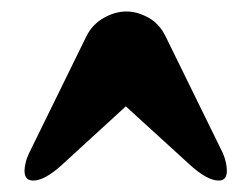

<svg xmlns="http://www.w3.org/2000/svg" viewBox="-20 -983 440 336"><path d="M130.9 -918.9Q141.1 -939.9 161.1 -951.4Q181.2 -962.9 201.2 -962.9Q219.7 -962.9 239.3 -952.4Q258.8 -941.9 270 -918.9L370.1 -714.8Q374 -705.6 375.5 -697.8Q377 -689.9 377 -684.1Q377 -667 362.8 -667Q342.3 -667 311 -695.8L200.2 -796.9L89.8 -695.8Q58.6 -667 38.1 -667Q22.9 -667 22.9 -684.1Q22.9 -689.5 24.7 -697.5Q26.4 -705.6 30.8 -714.8Z"/></svg>

Font: Rammetto One
Style: Regular
Weight: 400
Designer: Vernon Adams
Foundry: Vernon Adams
Version: Version 1.100; ttfautohint (v1.8.4.7-5d5b)